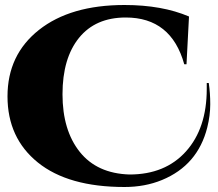

<svg xmlns="http://www.w3.org/2000/svg" viewBox="-20 -734 870 768"><path d="M815 -402Q821 -362 821 -317Q821 -272 809 -224Q771 -73 628 -14Q560 14 478 14Q253 14 131.5 -84Q10 -182 10 -348.5Q10 -515 136 -614.5Q262 -714 478 -714Q628 -714 736 -668L726 -477H717Q665 -664 483 -664Q362 -664 296 -582.5Q230 -501 230 -357Q230 -213 299 -126.5Q368 -40 498 -36Q641 -36 724 -128.5Q807 -221 807 -378Q807 -390 807 -402Z"/></svg>

Font: Cinzel Decorative Black
Style: Regular
Weight: 900
Designer: Natanael Gama
Version: Version 1.002;PS 001.002;hotconv 1.0.56;makeotf.lib2.0.21325